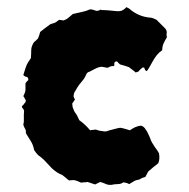

<svg xmlns="http://www.w3.org/2000/svg" viewBox="-20 -516 526 535"><path d="M445 -412Q440 -404 436 -395.5Q432 -387 432 -376Q424 -371 417.5 -363Q411 -355 406 -346Q402 -339 398.5 -332.5Q395 -326 390 -319Q389 -317 386.5 -319Q384 -321 383 -324Q383 -328 379 -328Q376 -328 374 -325Q372 -324 370 -321.5Q368 -319 366 -317Q365 -316 362.5 -315.5Q360 -315 358 -314Q354 -318 349 -321.5Q344 -325 339 -329Q333 -331 327 -333Q321 -335 316 -336Q312 -338 313 -338Q310 -340 308 -343Q306 -346 301 -344Q298 -341 298.5 -338.5Q299 -336 298 -332Q291 -332 288 -331Q286 -330 284 -329Q282 -328 279 -327Q276 -328 272 -328.5Q268 -329 263 -330Q254 -329 245.5 -324.5Q237 -320 229 -316Q223 -315 220 -308Q216 -298 208 -289Q200 -280 194 -270Q193 -268 191 -264.5Q189 -261 187 -258Q186 -255 185.5 -252.5Q185 -250 185 -247Q187 -241 189 -239Q187 -236 185 -233Q183 -230 181 -227Q182 -224 182 -221Q182 -218 183 -216Q186 -206 191 -200Q194 -196 196 -191.5Q198 -187 201 -181Q205 -178 209 -175Q213 -172 217 -168Q221 -164 224.5 -160.5Q228 -157 231 -153Q235 -154 238.5 -154Q242 -154 247 -155Q249 -154 251.5 -153.5Q254 -153 256 -152Q263 -151 269.5 -150Q276 -149 282 -152Q290 -154 299 -156.5Q308 -159 315 -160Q322 -159 328.5 -157Q335 -155 342 -153Q349 -158 356.5 -161.5Q364 -165 373 -166Q382 -163 386 -155Q390 -150 392.5 -144Q395 -138 398 -132Q400 -125 403.5 -119Q407 -113 411 -107Q414 -103 417.5 -98Q421 -93 423 -89Q426 -73 421 -61Q414 -56 407 -50Q400 -44 393 -38Q391 -34 389 -30.5Q387 -27 385 -23Q381 -22 377 -20.5Q373 -19 369 -16Q366 -15 362.5 -14.5Q359 -14 355 -12Q349 -8 340 -3Q333 -7 324 -8Q317 -3 308 -3Q299 -3 291 -1Q282 0 274.5 -3.5Q267 -7 259 -9L245 -2L224 -9Q220 -8 215.5 -8Q211 -8 206 -7Q202 -9 197 -11Q192 -13 187 -14Q184 -14 180.5 -14Q177 -14 173 -13Q167 -17 164 -20Q160 -23 156 -26.5Q152 -30 147 -31Q130 -40 118 -54Q111 -62 103.5 -69.5Q96 -77 86 -84Q81 -89 75 -98Q73 -111 66 -122.5Q59 -134 52 -145Q53 -152 50 -157Q47 -162 45 -168Q47 -176 46.5 -185.5Q46 -195 47 -205Q48 -210 41 -217Q41 -221 43.5 -222.5Q46 -224 47 -227Q52 -230 52 -237Q50 -239 48.5 -242.5Q47 -246 45 -248Q47 -252 49 -257Q51 -262 51 -266V-284Q55 -290 59 -293Q59 -301 53.5 -302Q48 -303 45 -307Q52 -330 54.5 -335.5Q57 -341 66 -354Q67 -365 67 -376Q67 -387 75 -399Q77 -400 80 -403Q83 -406 86 -409Q88 -414 89.5 -418.5Q91 -423 92 -427Q98 -432 104 -436.5Q110 -441 117 -446Q119 -448 121.5 -449Q124 -450 128 -451Q133 -452 137 -455Q141 -458 145 -461Q147 -460 150 -460Q153 -460 156 -459Q164 -461 170 -466Q176 -471 183 -477Q195 -480 207.5 -482.5Q220 -485 231 -490Q238 -490 244.5 -487Q251 -484 258 -488Q260 -490 263 -488Q273 -488 283.5 -487Q294 -486 304 -485Q319 -483 328 -492Q329 -493 330 -494Q331 -495 332 -496Q334 -495 336.5 -494Q339 -493 340 -492Q365 -470 397 -467Q402 -467 407 -465Q412 -463 416 -461L437 -440Q447 -432 444 -420Q444 -418 444.5 -416Q445 -414 445 -412Z"/></svg>

Font: Daruma Drop One
Style: Regular
Weight: 400
Designer: Maniackers Design
Version: Version 1.000